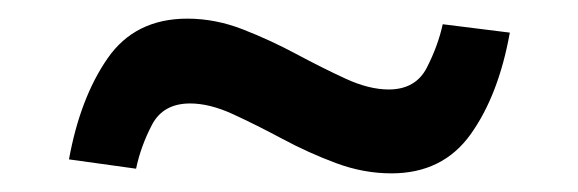

<svg xmlns="http://www.w3.org/2000/svg" viewBox="-20 -420 620 206"><path d="M400 -234Q370 -234 340.5 -245Q311 -256 283 -271Q255 -286 230 -297.5Q205 -309 184 -309Q155 -309 143 -286Q131 -263 126 -239L54 -249Q66 -315 95.5 -357.5Q125 -400 181 -400Q211 -400 240.5 -388.5Q270 -377 298 -362Q326 -347 351 -335.5Q376 -324 397 -324Q426 -324 438 -347.5Q450 -371 455 -394L527 -385Q515 -318 485 -276Q455 -234 400 -234Z"/></svg>

Font: Murecho SemiBold
Style: Regular
Weight: 600
Designer: Neil Summerour
Foundry: Positype
Version: Version 1.010; ttfautohint (v1.8.3)